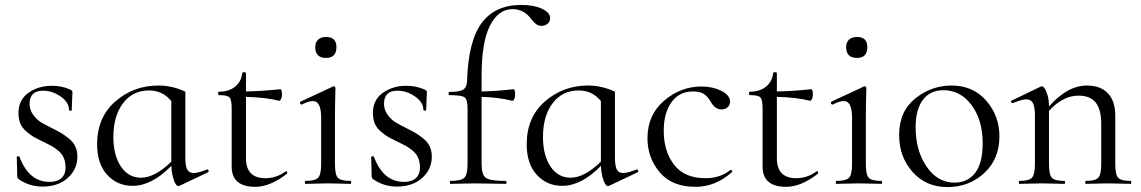

<svg xmlns="http://www.w3.org/2000/svg" viewBox="-20 -746 4629 779"><path d="M100 -325Q100 -300 115 -280Q130 -260 145.5 -250.5Q161 -241 191 -226Q217 -213 229.5 -205.5Q242 -198 260 -183.5Q278 -169 286 -151Q294 -133 294 -110Q294 -60 255.5 -24.5Q217 11 152 11Q99 11 56 -19Q50 -24 50 -31L48 -109Q48 -111 53 -112Q58 -113 59 -110Q97 -8 181 -8Q213 -8 230 -24Q247 -40 246 -71Q245 -91 238 -107Q231 -123 215.5 -135.5Q200 -148 188 -154.5Q176 -161 153 -172Q128 -184 116 -191Q104 -198 87 -212.5Q70 -227 62.5 -245Q55 -263 55 -287Q55 -341 95.5 -369.5Q136 -398 191 -398Q230 -398 264 -383Q274 -379 274 -372Q274 -362 272.5 -338Q271 -314 271 -299Q271 -297 265.5 -297Q260 -297 260 -299Q260 -331 226 -354.5Q192 -378 155 -378Q100 -378 100 -325Z M819 -58Q824 -60 826 -54.5Q828 -49 824 -47L708 8Q705 9 703 9Q698 9 692 -0.5Q686 -10 681 -29.5Q676 -49 675 -73Q596 8 518 8Q456 8 415 -36.5Q374 -81 374 -161Q374 -270 448 -334.5Q522 -399 623 -399Q679 -399 732 -374V-107Q732 -73 739.5 -58.5Q747 -44 766 -44Q783 -44 819 -58ZM552 -25Q608 -25 675 -90V-336Q640 -379 585 -379Q518 -379 479 -327Q440 -275 440 -190Q440 -116 470.5 -70.5Q501 -25 552 -25Z M1138 -50Q1142 -54 1145 -48Q1147 -44 1144 -41Q1076 12 1016 12Q920 12 920 -70V-305Q920 -341 911.5 -350.5Q903 -360 869 -360Q865 -360 865 -367Q865 -374 869 -374Q909 -374 934 -394.5Q959 -415 963 -449Q963 -453 970.5 -453Q978 -453 978 -449V-375Q1041 -376 1117 -384Q1124 -384 1124 -362Q1124 -357 1122.5 -350.5Q1121 -344 1118 -340.5Q1115 -337 1113 -337Q1058 -351 978 -353V-104Q978 -23 1057 -23Q1101 -23 1138 -50Z M1303 -511Q1259 -511 1259 -555Q1259 -574 1270.5 -585Q1282 -596 1303 -596Q1345 -596 1345 -555Q1345 -511 1303 -511ZM1219 0Q1217 0 1217 -6Q1217 -12 1219 -12Q1259 -12 1271 -25Q1283 -38 1283 -81V-268Q1283 -336 1250 -336Q1232 -336 1205 -322Q1202 -321 1199.5 -323.5Q1197 -326 1197 -329Q1197 -332 1200 -334L1329 -394Q1331 -396 1333 -396Q1341 -396 1341 -387Q1341 -383 1340.5 -366.5Q1340 -350 1339.5 -323.5Q1339 -297 1339 -269V-81Q1339 -38 1350.5 -25Q1362 -12 1402 -12Q1405 -12 1405 -6Q1405 0 1402 0Q1391 0 1360.5 -1Q1330 -2 1311 -2Q1292 -2 1261 -1Q1230 0 1219 0Z M1538 -325Q1538 -300 1553 -280Q1568 -260 1583.5 -250.5Q1599 -241 1629 -226Q1655 -213 1667.5 -205.5Q1680 -198 1698 -183.5Q1716 -169 1724 -151Q1732 -133 1732 -110Q1732 -60 1693.5 -24.5Q1655 11 1590 11Q1537 11 1494 -19Q1488 -24 1488 -31L1486 -109Q1486 -111 1491 -112Q1496 -113 1497 -110Q1535 -8 1619 -8Q1651 -8 1668 -24Q1685 -40 1684 -71Q1683 -91 1676 -107Q1669 -123 1653.5 -135.5Q1638 -148 1626 -154.5Q1614 -161 1591 -172Q1566 -184 1554 -191Q1542 -198 1525 -212.5Q1508 -227 1500.5 -245Q1493 -263 1493 -287Q1493 -341 1533.5 -369.5Q1574 -398 1629 -398Q1668 -398 1702 -383Q1712 -379 1712 -372Q1712 -362 1710.5 -338Q1709 -314 1709 -299Q1709 -297 1703.5 -297Q1698 -297 1698 -299Q1698 -331 1664 -354.5Q1630 -378 1593 -378Q1538 -378 1538 -325Z M2095 -726Q2146 -726 2179 -710.5Q2212 -695 2212 -673Q2212 -658 2201.5 -649.5Q2191 -641 2176 -641Q2156 -641 2137 -667Q2106 -709 2060 -709Q2002 -709 1968 -642Q1934 -575 1934 -439V-375Q1993 -376 2063 -384Q2070 -384 2070 -362Q2070 -357 2068.5 -350.5Q2067 -344 2064 -340.5Q2061 -337 2059 -337Q2003 -351 1934 -353V-81Q1934 -37 1951 -24.5Q1968 -12 2032 -12Q2035 -12 2035 -6Q2035 0 2032 0Q2010 0 1968 -1Q1926 -2 1905 -2Q1886 -2 1853 -1Q1820 0 1808 0Q1805 0 1805 -6Q1805 -12 1808 -12Q1851 -12 1864 -25Q1877 -38 1877 -81V-306Q1877 -342 1865 -351Q1853 -360 1804 -360Q1800 -360 1800 -366.5Q1800 -373 1804 -373Q1845 -373 1859.5 -382.5Q1874 -392 1875 -418Q1880 -580 1934.5 -653Q1989 -726 2095 -726Z M2562 -58Q2567 -60 2569 -54.5Q2571 -49 2567 -47L2451 8Q2448 9 2446 9Q2441 9 2435 -0.5Q2429 -10 2424 -29.5Q2419 -49 2418 -73Q2339 8 2261 8Q2199 8 2158 -36.5Q2117 -81 2117 -161Q2117 -270 2191 -334.5Q2265 -399 2366 -399Q2422 -399 2475 -374V-107Q2475 -73 2482.5 -58.5Q2490 -44 2509 -44Q2526 -44 2562 -58ZM2295 -25Q2351 -25 2418 -90V-336Q2383 -379 2328 -379Q2261 -379 2222 -327Q2183 -275 2183 -190Q2183 -116 2213.5 -70.5Q2244 -25 2295 -25Z M2802 12Q2706 12 2656.5 -47Q2607 -106 2607 -185Q2607 -280 2674.5 -337.5Q2742 -395 2826 -395Q2871 -395 2905.5 -378Q2940 -361 2942 -336Q2943 -322 2933.5 -312Q2924 -302 2907 -302Q2881 -302 2863 -334Q2851 -355 2835.5 -365Q2820 -375 2792 -375Q2736 -375 2704.5 -331.5Q2673 -288 2673 -215Q2673 -132 2715 -77.5Q2757 -23 2842 -23Q2902 -23 2943 -56Q2945 -57 2947.5 -55.5Q2950 -54 2951 -52Q2952 -50 2950 -48Q2883 12 2802 12Z M3292 -50Q3296 -54 3299 -48Q3301 -44 3298 -41Q3230 12 3170 12Q3074 12 3074 -70V-305Q3074 -341 3065.5 -350.5Q3057 -360 3023 -360Q3019 -360 3019 -367Q3019 -374 3023 -374Q3063 -374 3088 -394.5Q3113 -415 3117 -449Q3117 -453 3124.5 -453Q3132 -453 3132 -449V-375Q3195 -376 3271 -384Q3278 -384 3278 -362Q3278 -357 3276.5 -350.5Q3275 -344 3272 -340.5Q3269 -337 3267 -337Q3212 -351 3132 -353V-104Q3132 -23 3211 -23Q3255 -23 3292 -50Z M3457 -511Q3413 -511 3413 -555Q3413 -574 3424.5 -585Q3436 -596 3457 -596Q3499 -596 3499 -555Q3499 -511 3457 -511ZM3373 0Q3371 0 3371 -6Q3371 -12 3373 -12Q3413 -12 3425 -25Q3437 -38 3437 -81V-268Q3437 -336 3404 -336Q3386 -336 3359 -322Q3356 -321 3353.5 -323.5Q3351 -326 3351 -329Q3351 -332 3354 -334L3483 -394Q3485 -396 3487 -396Q3495 -396 3495 -387Q3495 -383 3494.5 -366.5Q3494 -350 3493.5 -323.5Q3493 -297 3493 -269V-81Q3493 -38 3504.5 -25Q3516 -12 3556 -12Q3559 -12 3559 -6Q3559 0 3556 0Q3545 0 3514.5 -1Q3484 -2 3465 -2Q3446 -2 3415 -1Q3384 0 3373 0Z M3824 13Q3737 13 3682.5 -48.5Q3628 -110 3628 -198Q3628 -294 3693.5 -346.5Q3759 -399 3841 -399Q3928 -399 3981.5 -337.5Q4035 -276 4035 -193Q4035 -101 3973.5 -44Q3912 13 3824 13ZM3852 -5Q3906 -5 3936.5 -44.5Q3967 -84 3967 -165Q3967 -259 3922 -319.5Q3877 -380 3808 -380Q3754 -380 3724.5 -341Q3695 -302 3695 -229Q3695 -135 3739.5 -70Q3784 -5 3852 -5Z M4568 -12Q4570 -12 4570 -6Q4570 0 4568 0Q4557 0 4526 -1Q4495 -2 4476 -2Q4458 -2 4427 -1Q4396 0 4385 0Q4383 0 4383 -6Q4383 -12 4385 -12Q4424 -12 4436 -25Q4448 -38 4448 -81V-243Q4448 -302 4425.5 -330Q4403 -358 4356 -358Q4292 -358 4236 -296V-81Q4236 -38 4247.5 -25Q4259 -12 4299 -12Q4301 -12 4301 -6Q4301 0 4299 0Q4288 0 4257 -1Q4226 -2 4207 -2Q4189 -2 4158 -1Q4127 0 4116 0Q4114 0 4114 -6Q4114 -12 4116 -12Q4155 -12 4167 -25Q4179 -38 4179 -81V-278Q4179 -312 4171 -327.5Q4163 -343 4144 -343Q4128 -343 4090 -328Q4087 -327 4084.5 -329Q4082 -331 4082 -334Q4082 -337 4085 -338L4201 -394Q4207 -396 4207 -396Q4212 -396 4218.5 -387Q4225 -378 4230.5 -358.5Q4236 -339 4236 -314Q4311 -399 4390 -399Q4445 -399 4475 -367.5Q4505 -336 4505 -277V-81Q4505 -38 4516.5 -25Q4528 -12 4568 -12Z"/></svg>

Font: Cormorant Infant
Style: Regular
Weight: 400
Designer: Christian Thalmann (Catharsis Fonts)
Version: Version 1.000;PS 002.000;hotconv 1.0.88;makeotf.lib2.5.64775